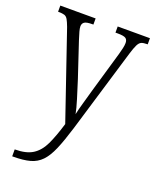

<svg xmlns="http://www.w3.org/2000/svg" viewBox="-144 -619 760 940"><g transform="rotate(20 236.0 -149.0)"><path d="M36 202Q95 202 129 180.5Q163 159 184 115Q205 71 226 1L72 -449Q63 -473 56 -485Q49 -497 38.5 -500.5Q28 -504 8 -504H5V-536H189V-504H183Q153 -504 142.5 -496.5Q132 -489 132 -474Q132 -464 136.5 -448Q141 -432 149 -407L209 -227Q225 -177 238.5 -133Q252 -89 257 -62Q263 -90 273 -124.5Q283 -159 294 -199L356 -412Q361 -430 364.5 -445.5Q368 -461 368 -473Q368 -490 357.5 -497Q347 -504 316 -504H304V-536H472V-504H469Q450 -504 439.5 -499.5Q429 -495 421 -479Q413 -463 403 -430L272 6Q250 78 230.5 123.5Q211 169 187 194Q163 219 128.5 228.5Q94 238 41 238H36Z"/></g></svg>

Font: Noto Serif Bengali Condensed Light
Style: Regular
Weight: 300
Width: 3
Designer: Juan Bruce, Universal Thirst, Indian Type Foundry and the Monotype Design Team.
Foundry: Monotype Imaging Inc.
Version: Version 2.003; ttfautohint (v1.8.4.7-5d5b)